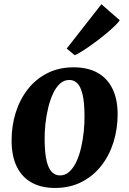

<svg xmlns="http://www.w3.org/2000/svg" viewBox="-20 -894 623 927"><path d="M335.5 -569Q403 -569 450 -543.2Q497 -517.5 522.2 -467.2Q547.5 -417 548 -344Q548 -271.5 527.8 -207Q507.5 -142.5 468.5 -93Q429.5 -43.5 373.2 -15Q317 13.5 245.5 13.5Q179.5 13.5 132.8 -12.5Q86 -38.5 61.2 -89Q36.5 -139.5 36 -212.5Q35.5 -285.5 55.8 -350Q76 -414.5 114.8 -463.8Q153.5 -513 209.2 -541Q265 -569 335.5 -569ZM315 -508Q289 -508 269.2 -489.8Q249.5 -471.5 235.5 -441Q221.5 -410.5 212.5 -372.8Q203.5 -335 199.2 -295.2Q195 -255.5 195.5 -219.5Q196 -153 205.5 -115.2Q215 -77.5 231.8 -62.2Q248.5 -47 269.5 -47Q295.5 -47 315 -65Q334.5 -83 348.8 -113.5Q363 -144 371.8 -182Q380.5 -220 384.5 -260Q388.5 -300 388 -336.5Q387.5 -403.5 378 -440.8Q368.5 -478 352.2 -493Q336 -508 315 -508ZM302 -659.5 469.5 -873.5 558 -796.5Q552.5 -786.5 534.2 -768.8Q516 -751 490.2 -729.8Q464.5 -708.5 436.5 -688Q408.5 -667.5 383.2 -651Q358 -634.5 340.5 -627.5Z"/></svg>

Font: Merriweather ExtraBold
Style: Italic
Weight: 800
Italic angle: -7.8°
Version: Version 2.101